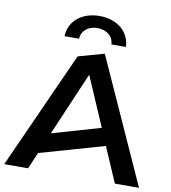

<svg xmlns="http://www.w3.org/2000/svg" viewBox="-101 -983 950 1065"><g transform="rotate(10 374.5 -450.5)"><path d="M374 -833C424 -833 463 -804 465 -757H547C543 -846 470 -901 374 -901C278 -901 205 -846 201 -757H283C285 -804 324 -833 374 -833ZM-5 0H129L169 -93L533 -197L618 0H754L438 -700L292 -659ZM220 -213 373 -570 493 -292Z"/></g></svg>

Font: Talent
Style: Bold
Weight: 600
Designer: Mike Powis
Version: Version 1.001;hotconv 1.0.109;makeotfexe 2.5.65596